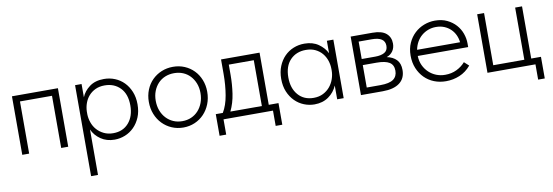

<svg xmlns="http://www.w3.org/2000/svg" viewBox="-52 -800 4030 1399"><g transform="rotate(-10 1962.5 -100.5)"><path d="M64 -433H404V0H352V-386H115V0H64Z M531 240V-433H579V-335Q596 -378 638 -409.5Q680 -441 745 -441Q788 -441 826 -425.5Q864 -410 892.5 -381Q921 -352 938 -310.5Q955 -269 955 -217Q955 -163 937.5 -121.5Q920 -80 891 -51Q862 -22 824.5 -7Q787 8 747 8Q688 8 645 -21.5Q602 -51 582 -96V240ZM742 -394Q703 -394 673.5 -380Q644 -366 624 -343Q604 -320 593.5 -290.5Q583 -261 582 -230V-207Q583 -177 593.5 -147Q604 -117 624.5 -93.5Q645 -70 675.5 -55Q706 -40 745 -40Q817 -40 859.5 -89Q902 -138 902 -218Q902 -302 857.5 -348Q813 -394 742 -394Z M1256 8Q1210 8 1170.5 -9Q1131 -26 1101.5 -56.5Q1072 -87 1055.5 -128.5Q1039 -170 1039 -219Q1039 -267 1055.5 -308Q1072 -349 1101.5 -378.5Q1131 -408 1170.5 -424.5Q1210 -441 1256 -441Q1302 -441 1341 -424.5Q1380 -408 1409 -378.5Q1438 -349 1454.5 -308Q1471 -267 1471 -219Q1471 -170 1454.5 -128.5Q1438 -87 1409 -56.5Q1380 -26 1340.5 -9Q1301 8 1256 8ZM1256 -39Q1292 -39 1322 -52Q1352 -65 1374 -89Q1396 -113 1408.5 -146Q1421 -179 1421 -219Q1421 -258 1408.5 -290Q1396 -322 1374 -345.5Q1352 -369 1322 -381.5Q1292 -394 1256 -394Q1220 -394 1189.5 -381.5Q1159 -369 1137 -345.5Q1115 -322 1102.5 -290Q1090 -258 1090 -219Q1090 -179 1102.5 -146Q1115 -113 1137.5 -89Q1160 -65 1190 -52Q1220 -39 1256 -39Z M1504 -47H1556Q1586 -96 1598.5 -169.5Q1611 -243 1611 -326V-433H1896V-47H1968V113H1919V0H1553V113H1504ZM1660 -310Q1660 -241 1650 -173Q1640 -105 1612 -47H1845V-386H1660Z M2226 8Q2186 8 2148.5 -7Q2111 -22 2082 -51Q2053 -80 2035.5 -121.5Q2018 -163 2018 -217Q2018 -269 2035 -310.5Q2052 -352 2080.5 -381Q2109 -410 2147 -425.5Q2185 -441 2228 -441Q2290 -441 2332 -411.5Q2374 -382 2394 -341V-433H2442V0H2394V-102Q2374 -54 2330.5 -23Q2287 8 2226 8ZM2228 -40Q2268 -40 2298.5 -55.5Q2329 -71 2349.5 -96Q2370 -121 2380.5 -152Q2391 -183 2391 -213V-224Q2391 -256 2381 -286.5Q2371 -317 2351 -341Q2331 -365 2301 -379.5Q2271 -394 2231 -394Q2160 -394 2115.5 -348Q2071 -302 2071 -218Q2071 -138 2113.5 -89Q2156 -40 2228 -40Z M2570 -433H2731Q2800 -433 2832.5 -405Q2865 -377 2865 -330Q2865 -298 2849 -274.5Q2833 -251 2803 -240Q2848 -231 2874 -204Q2900 -177 2900 -128Q2900 -66 2856.5 -33Q2813 0 2731 0H2570ZM2621 -213V-47H2721Q2789 -47 2818.5 -68.5Q2848 -90 2848 -132Q2848 -175 2817.5 -194Q2787 -213 2723 -213ZM2621 -387V-258H2721Q2764 -258 2789.5 -272.5Q2815 -287 2815 -322Q2815 -387 2718 -387Z M3199 8Q3152 8 3111.5 -8Q3071 -24 3041 -54Q3011 -84 2993.5 -126Q2976 -168 2976 -220Q2976 -272 2994.5 -313Q3013 -354 3043.5 -382.5Q3074 -411 3113 -426Q3152 -441 3194 -441Q3245 -441 3283.5 -422.5Q3322 -404 3348 -375Q3374 -346 3387 -309.5Q3400 -273 3400 -236V-209H3027Q3028 -170 3042.5 -139Q3057 -108 3081 -85.5Q3105 -63 3135.5 -51Q3166 -39 3201 -39Q3248 -39 3286 -57.5Q3324 -76 3350 -106L3384 -75Q3348 -32 3300 -12Q3252 8 3199 8ZM3193 -394Q3163 -394 3136 -384Q3109 -374 3087 -355.5Q3065 -337 3050.5 -311Q3036 -285 3030 -254H3348Q3345 -283 3333 -308.5Q3321 -334 3301 -353Q3281 -372 3254 -383Q3227 -394 3193 -394Z M3861 0H3506V-433H3557V-47H3787V-433H3838V-47H3910V113H3861Z"/></g></svg>

Font: Tilda Sans Light
Style: Regular
Weight: 300
Designer: ParaType Ltd
Foundry: ParaType Ltd
Version: Version 1.009